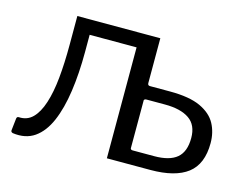

<svg xmlns="http://www.w3.org/2000/svg" viewBox="-79 -656 1014 784"><g transform="rotate(15 428.0 -264.0)"><path d="M469.1 -468.1H509.6V-341Q509.6 -330.3 519.2 -330.3H603.9Q686.6 -330.3 733.3 -308.6Q780 -286.8 799.4 -250.7Q818.8 -214.5 818.8 -169.2Q818.8 -80.5 766.3 -40.2Q713.9 0 609.2 0H469.1ZM508.9 -69.1Q508.9 -58.4 518.5 -58.4H610Q674.7 -58.4 705.8 -84.7Q737 -111 737 -168.9Q737 -223.9 700.8 -248.7Q664.6 -273.6 597.8 -273.6H519.6Q508.9 -273.6 508.9 -264ZM28.1 0.2Q19.3 -2.1 20 -9.7L25.7 -61Q26.9 -69.4 35 -69.1Q70.2 -67.1 93.6 -90.7Q117.1 -114.2 131.7 -159.5Q146.4 -204.7 152.6 -267.7Q158.8 -330.7 158.8 -407.6V-530H509.6V0H425.6V-468.9H227.2V-396.3Q227.2 -305.8 216.3 -229.7Q205.4 -153.5 182.1 -99.2Q158.7 -44.9 120.8 -18.5Q82.8 7.8 28.1 0.2Z"/></g></svg>

Font: Libre Franklin Thin
Style: Regular
Weight: 100
Designer: Pablo Impallari, Rodrigo Fuenzalida, Nhung Nguyen
Foundry: Impallari Type
Version: Version 3.000